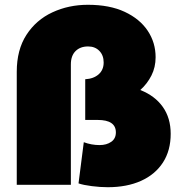

<svg xmlns="http://www.w3.org/2000/svg" viewBox="-20 -772 754 802"><path d="M430 10Q399 10 363.5 5.5Q328 1 308 -6L330 -178Q362 -166 396 -166Q425 -166 444.5 -179.5Q464 -193 464 -219Q464 -271 388 -271H336V-441Q371 -443 392 -461.5Q413 -480 413 -511Q413 -541 395 -559.5Q377 -578 348 -578Q315 -578 295.5 -558.5Q276 -539 276 -503V0H50V-472Q50 -564 90.5 -626.5Q131 -689 199 -720.5Q267 -752 347 -752Q438 -752 501 -722.5Q564 -693 597 -643.5Q630 -594 630 -533Q630 -491 612.5 -456.5Q595 -422 566 -396Q627 -372 660 -325.5Q693 -279 693 -213Q693 -143 660.5 -93Q628 -43 569 -16.5Q510 10 430 10Z"/></svg>

Font: Montserrat Black
Style: Regular
Weight: 900
Designer: Julieta Ulanovsky
Foundry: Julieta Ulanovsky
Version: Version 9.000; ttfautohint (v1.8.4.7-5d5b)